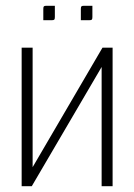

<svg xmlns="http://www.w3.org/2000/svg" viewBox="-20 -645 465 665"><path d="M260 -575V-614Q260 -621 262 -623Q264 -625 271 -625H300V-586Q300 -579 298 -577Q296 -575 289 -575ZM130 -575V-614Q130 -621 132 -623Q134 -625 141 -625H170V-586Q170 -579 168 -577Q166 -575 159 -575ZM370 0H332V-413L90 0H55V-480H93V-66L335 -480H370Z"/></svg>

Font: Glametrix
Style: Light
Weight: 300
Designer: gluk
Foundry: gluk
Version: Version 0.40